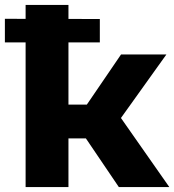

<svg xmlns="http://www.w3.org/2000/svg" viewBox="-37 -762 710 782"><path d="M275.3 -253.7 416.4 -337.4 652.7 0H447.1ZM67.3 -742H241.8V0H67.3ZM190.4 -335.9H382.4V-198.4H190.4ZM-17.1 -685.4 369.6 -684.6V-589.2H-17.1ZM270.1 -267.7 456.1 -540.3H640.8L433.7 -250.8Z"/></svg>

Font: iiserrat Thin
Style: Regular
Weight: 100
Designer: Akira Ohta
Foundry: Akira Ohta
Version: Version 1.200;Glyphs 3.3.1 (3343)